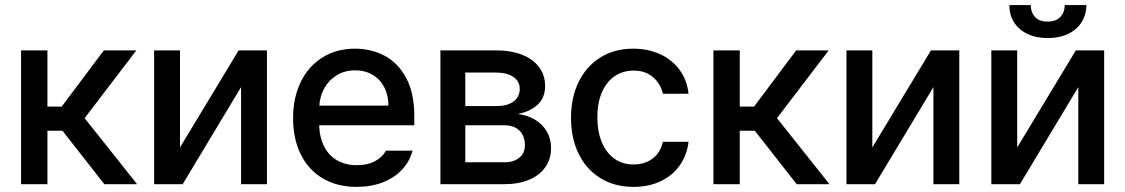

<svg xmlns="http://www.w3.org/2000/svg" viewBox="-20 -730 4460 761"><path d="M63.5 -530.3H168V-307.6H224.6L391.6 -530.3H520.5L315.4 -261.7L523.4 0H393.6L227.5 -211.9H168V0H63.5Z M925.8 -530.3H1038.1V0H935.5V-384.8L704.1 0H590.8V-530.3H693.4V-145.5Z M1141.6 -261.7Q1141.6 -342.8 1172.1 -405.3Q1202.6 -467.8 1258.3 -502.4Q1314 -537.1 1386.7 -537.1Q1450.7 -537.1 1503.9 -509.3Q1557.1 -481.4 1589.6 -421.6Q1622.1 -361.8 1622.1 -270.5V-233.4H1245.1Q1246.6 -184.1 1265.4 -148.2Q1284.2 -112.3 1317.4 -93.8Q1350.6 -75.2 1394.5 -75.2Q1437 -75.2 1466.3 -91.1Q1495.6 -106.9 1509.8 -132.8H1615.2Q1603.5 -89.8 1573.2 -57.4Q1543 -24.9 1496.8 -7.1Q1450.7 10.7 1393.6 10.7Q1316.4 10.7 1259.5 -22.9Q1202.6 -56.6 1172.1 -118.2Q1141.6 -179.7 1141.6 -261.7ZM1519.5 -311.5Q1519.5 -352.1 1503.2 -383.8Q1486.8 -415.5 1457 -433.3Q1427.2 -451.2 1387.7 -451.2Q1347.2 -451.2 1315.7 -432.4Q1284.2 -413.6 1266.1 -381.6Q1248 -349.6 1245.6 -311.5Z M1725.6 -530.3H1946.3Q2005.4 -530.3 2049.3 -512.9Q2093.3 -495.6 2116.9 -463.6Q2140.6 -431.6 2140.6 -388.7Q2140.6 -343.8 2111.8 -315.9Q2083 -288.1 2032.2 -278.3Q2068.8 -273.9 2098.9 -256.6Q2128.9 -239.3 2146.5 -210Q2164.1 -180.7 2164.1 -142.6Q2164.1 -100.6 2142.1 -68.4Q2120.1 -36.1 2078.4 -18.1Q2036.6 0 1979.5 0H1725.6ZM2060.5 -154.3Q2060.5 -190.9 2039.1 -212.2Q2017.6 -233.4 1979.5 -233.4H1824.2V-86.9H1979.5Q2017.1 -86.9 2038.8 -105.2Q2060.5 -123.5 2060.5 -154.3ZM2040 -377.9Q2040 -407.7 2014.9 -425Q1989.7 -442.4 1946.3 -442.4H1824.2V-309.6H1947.3Q1990.7 -309.6 2015.4 -327.6Q2040 -345.7 2040 -377.9Z M2243.2 -262.7Q2243.2 -343.3 2273.7 -405.5Q2304.2 -467.8 2359.9 -502.4Q2415.5 -537.1 2489.3 -537.1Q2549.3 -537.1 2597.2 -514.9Q2645 -492.7 2674.3 -452.1Q2703.6 -411.6 2709 -358.4H2607.4Q2598.6 -397.9 2568.4 -424.1Q2538.1 -450.2 2491.2 -450.2Q2448.2 -450.2 2415.8 -427.7Q2383.3 -405.3 2365.5 -363.5Q2347.7 -321.8 2347.7 -265.6Q2347.7 -208 2365.5 -165.8Q2383.3 -123.5 2415.5 -100.8Q2447.8 -78.1 2491.2 -78.1Q2535.6 -78.1 2566.9 -101.8Q2598.1 -125.5 2607.4 -168H2709Q2703.1 -116.2 2675 -75.7Q2647 -35.2 2599.6 -12.2Q2552.2 10.7 2491.2 10.7Q2415.5 10.7 2359.4 -24.2Q2303.2 -59.1 2273.2 -121.1Q2243.2 -183.1 2243.2 -262.7Z M2807.6 -530.3H2912.1V-307.6H2968.8L3135.7 -530.3H3264.6L3059.6 -261.7L3267.6 0H3137.7L2971.7 -211.9H2912.1V0H2807.6Z M3669.9 -530.3H3782.2V0H3679.7V-384.8L3448.2 0H3335V-530.3H3437.5V-145.5Z M4244.1 -530.3H4356.4V0H4253.9V-384.8L4022.5 0H3909.2V-530.3H4011.7V-145.5ZM4132.8 -579.1Q4086.9 -579.1 4052.2 -595.7Q4017.6 -612.3 3999 -641.8Q3980.5 -671.4 3980.5 -710H4065.4Q4065.4 -681.6 4081.8 -663.1Q4098.1 -644.5 4132.8 -644.5Q4166.5 -644.5 4183.3 -663.3Q4200.2 -682.1 4200.2 -710H4286.1Q4285.6 -671.4 4266.8 -641.8Q4248 -612.3 4213.4 -595.7Q4178.7 -579.1 4132.8 -579.1Z"/></svg>

Font: WEMIX Pretendard Medium
Style: Regular
Weight: 500
Designer: Base glyphs from Inter by Rasmus Andersson; Hangeul glyphs from Noto Sans CJK(Source Han Sans) by Jang Soo-young and Kan
Foundry: Kil Hyung-jin
Version: Version 1.000